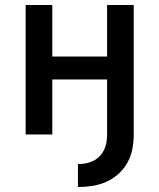

<svg xmlns="http://www.w3.org/2000/svg" viewBox="-20 -540 640 771"><path d="M293 211V119Q309 119 324.5 116Q340 113 354.5 106Q369 99 380 87.5Q391 76 398 61.5Q405 47 407.5 31.5Q410 16 410 0V-221H190V0H83V-520H190V-313H410V-520H517V0Q517 29 511.5 58Q506 87 492 112.5Q478 138 456 158Q434 178 407 190Q380 202 351.5 206.5Q323 211 293 211Z"/></svg>

Font: Iosevka Custom SmBdEx
Style: Regular
Weight: 600
Width: 7
Monospace: yes
Designer: Belleve Invis
Foundry: Belleve Invis
Version: Version 11.2.4; ttfautohint (v1.8.4)